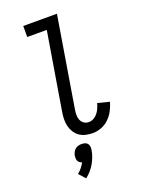

<svg xmlns="http://www.w3.org/2000/svg" viewBox="-179 -816 857 1146"><g transform="rotate(-20 250.0 -243.5)"><path d="M293 8Q270 8 248 3Q226 -2 208.5 -14.5Q191 -27 179.5 -45.5Q168 -64 163 -85Q158 -106 158.5 -129.5Q159 -153 163 -175L244 -665H120V-735H334L240 -164Q237 -147 236.5 -129.5Q236 -112 242 -96.5Q248 -81 261.5 -71.5Q275 -62 293 -62Q309 -62 324 -70.5Q339 -79 349.5 -92.5Q360 -106 366.5 -121Q373 -136 377 -152L452 -133Q444 -105 430.5 -79.5Q417 -54 396 -33.5Q375 -13 347.5 -2.5Q320 8 293 8ZM162 248 125 207Q140 195 151.5 180.5Q163 166 172 150Q164 148 157.5 143Q151 138 147.5 131Q144 124 143.5 115.5Q143 107 144 99Q146 88 151 77.5Q156 67 164.5 59.5Q173 52 184 49Q195 46 206 46Q217 46 227 49Q237 52 243 59.5Q249 67 250.5 77.5Q252 88 250 99Q247 120 239.5 140.5Q232 161 221 180.5Q210 200 195 217Q180 234 162 248Z"/></g></svg>

Font: Iosevka Slab
Style: Italic
Weight: 400
Italic angle: -9°
Monospace: yes
Designer: Belleve Invis
Foundry: Belleve Invis
Version: Version 11.1.0; ttfautohint (v1.8.3)